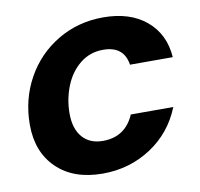

<svg xmlns="http://www.w3.org/2000/svg" viewBox="-69 -649 766 734"><g transform="rotate(-10 313.5 -282.0)"><path d="M30 -220Q30 -318 75 -399.5Q120 -481 199.5 -528.5Q279 -576 377 -576Q481 -576 544 -523Q607 -470 613 -380H447Q436 -454 355 -454Q304 -454 265.5 -423Q227 -392 207 -341.5Q187 -291 187 -236Q187 -177 215.5 -144Q244 -111 295 -111Q382 -111 417 -192H582Q544 -97 460.5 -42.5Q377 12 273 12Q160 12 95 -51Q30 -114 30 -220Z"/></g></svg>

Font: Open Sauce One ExtraBold Italic
Style: Regular
Weight: 800
Italic angle: -10°
Designer: Alfredo Marco Pradil
Foundry: Creative Sauce Fz LLC
Version: Version 1.477